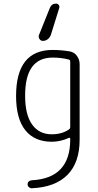

<svg xmlns="http://www.w3.org/2000/svg" viewBox="-20 -805 540 1056"><path d="M253.9 -760.7Q263.7 -785.2 288.1 -785.2Q297.9 -785.2 303.2 -777.3Q308.6 -769.5 305.7 -760.7L259.8 -613.3Q254.9 -599.6 243.2 -589.8Q231.4 -580.1 215.8 -580.1Q204.1 -580.1 197.3 -590.3Q190.4 -600.6 194.3 -612.3ZM269.5 -488.3Q117.2 -488.3 118.2 -277.3Q118.2 -173.8 156.7 -120.1Q195.3 -66.4 264.6 -66.4Q321.3 -66.4 360.4 -93.8Q366.2 -97.7 366.2 -107.4V-466.8Q366.2 -475.6 358.4 -477.5Q317.4 -488.3 269.5 -488.3ZM264.6 -25.4Q169.9 -25.4 119.1 -88.9Q68.4 -152.3 68.4 -277.3Q68.4 -530.3 269.5 -530.3Q315.4 -530.3 362.3 -522.5Q387.7 -518.6 402.8 -498Q418 -477.5 418 -452.1V-37.1Q418 88.9 351.1 156.7Q284.2 224.6 154.3 230.5Q145.5 230.5 138.7 224.1Q131.8 217.8 131.8 209Q131.8 189.5 154.3 186.5Q366.2 175.8 366.2 -37.1V-42Q366.2 -44.9 363.8 -46.4Q361.3 -47.9 359.4 -46.9Q312.5 -25.4 264.6 -25.4Z"/></svg>

Font: Rounded-X Mgen+ 1mn light
Style: Regular
Weight: 200
Designer: [Source Han Sans]
Ryoko NISHIZUKA  (kana & ideographs); Paul D. Hunt (Latin, Greek & Cyrillic); Wenlong ZHANG  (bopomofo
Version: Version 1.059.20150602